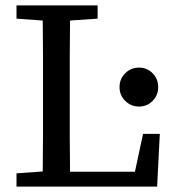

<svg xmlns="http://www.w3.org/2000/svg" viewBox="-20 -690 651 710"><path d="M41 -621V-670H341V-621L239 -614Q238 -550 238 -486.5Q238 -423 238 -359V-297Q238 -241 238 -179.5Q238 -118 239 -55H479L509 -195H571L561 0H41V-49L138 -56Q139 -120 139 -183.5Q139 -247 139 -310V-359Q139 -424 139 -487.5Q139 -551 138 -614ZM494 -296Q464 -296 443 -317Q422 -338 422 -368Q422 -398 443 -419Q464 -440 494 -440Q524 -440 544.5 -419Q565 -398 565 -368Q565 -338 544.5 -317Q524 -296 494 -296Z"/></svg>

Font: Source Serif 4 SmText
Style: Regular
Weight: 400
Designer: Frank Grießhammer
Foundry: Adobe
Version: Version 4.005;hotconv 1.1.0;makeotfexe 2.6.0